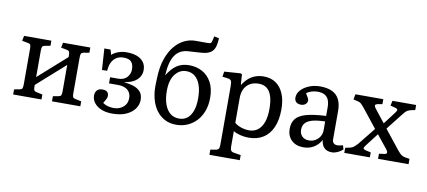

<svg xmlns="http://www.w3.org/2000/svg" viewBox="-84 -1102 3642 1636"><g transform="rotate(10 1737.5 -284.5)"><path d="M52 0V-44L100 -53Q116 -56 121 -65.5Q126 -75 126 -101V-410Q126 -434 121 -442.5Q116 -451 101 -454L48 -464L57 -508H293V-464L245 -455Q229 -452 224 -442.5Q219 -433 219 -407V-180L462 -396V-411Q462 -434 457 -442.5Q452 -451 437 -454L385 -464L394 -508H630V-463L582 -455Q565 -452 560 -442.5Q555 -433 555 -407V-96Q555 -74 560 -65.5Q565 -57 581 -54L633 -43V0H388V-44L436 -53Q452 -56 457 -65Q462 -74 462 -100V-328L219 -112V-97Q219 -74 224 -65.5Q229 -57 244 -54L297 -43V0Z M910 14Q858 14 818.5 -1.5Q779 -17 755.5 -46Q732 -75 732 -112Q732 -138 747 -156Q762 -174 794 -174Q826 -174 837.5 -160.5Q849 -147 849 -127Q849 -116 842.5 -102Q836 -88 820 -62Q840 -48 864 -41.5Q888 -35 915 -35Q944 -35 970 -46.5Q996 -58 1013.5 -81.5Q1031 -105 1031 -141Q1031 -170 1018 -191Q1005 -212 980 -223.5Q955 -235 917 -235H840V-288H908Q959 -288 985.5 -317Q1012 -346 1012 -385Q1012 -429 992 -451Q972 -473 925 -473Q888 -473 862 -456Q836 -439 822 -409Q808 -379 806 -338L761 -337L749 -521H803L815 -477Q834 -495 867.5 -508.5Q901 -522 945 -522Q995 -522 1032 -508Q1069 -494 1090 -466Q1111 -438 1111 -397Q1111 -364 1094 -337Q1077 -310 1045 -292.5Q1013 -275 968 -269V-267Q1006 -263 1043 -252Q1080 -241 1105 -215.5Q1130 -190 1130 -141Q1130 -103 1106 -67.5Q1082 -32 1033.5 -9Q985 14 910 14Z M1464 13Q1407 13 1363.5 -10Q1320 -33 1290 -74.5Q1260 -116 1245.5 -172.5Q1231 -229 1233 -296L1235 -353Q1238 -448 1262 -517Q1286 -586 1324 -631.5Q1362 -677 1408 -698.5Q1454 -720 1502 -720Q1512 -720 1523 -720Q1534 -720 1554.5 -720Q1575 -720 1608 -720Q1626 -720 1631.5 -723Q1637 -726 1641 -734Q1644 -744 1648 -759Q1652 -774 1653 -785L1696 -776Q1694 -737 1687 -709Q1680 -681 1663 -663Q1646 -645 1612 -635Q1605 -633 1593 -631.5Q1581 -630 1563 -628.5Q1545 -627 1519.5 -625.5Q1494 -624 1461 -622Q1422 -620 1393 -605Q1364 -590 1344.5 -561.5Q1325 -533 1314 -491.5Q1303 -450 1300 -395L1299 -385Q1336 -447 1380.5 -476.5Q1425 -506 1487 -506Q1550 -506 1600.5 -478.5Q1651 -451 1680.5 -397Q1710 -343 1710 -263Q1710 -199 1691 -148Q1672 -97 1638 -61Q1604 -25 1559.5 -6Q1515 13 1464 13ZM1480 -43Q1520 -43 1549 -65.5Q1578 -88 1594 -132Q1610 -176 1610 -240Q1610 -308 1593.5 -355Q1577 -402 1546.5 -427Q1516 -452 1472 -452Q1414 -452 1375 -402Q1336 -352 1336 -259Q1336 -192 1353 -143.5Q1370 -95 1401.5 -69Q1433 -43 1480 -43Z M1788 216V171L1836 163Q1851 161 1858 151Q1865 141 1865 116V-388Q1865 -426 1858 -438Q1851 -450 1828 -453L1782 -459L1789 -504L1929 -514L1942 -508L1948 -419H1951Q1974 -455 2001 -477.5Q2028 -500 2060 -511Q2092 -522 2130 -522Q2191 -522 2234.5 -492Q2278 -462 2301.5 -406Q2325 -350 2325 -271Q2325 -181 2297.5 -117Q2270 -53 2217.5 -19.5Q2165 14 2090 14Q2054 14 2017.5 5Q1981 -4 1958 -19V114Q1958 138 1965 148.5Q1972 159 1990 162L2051 172V216ZM2084 -48Q2128 -48 2159.5 -72.5Q2191 -97 2207.5 -143.5Q2224 -190 2224 -258Q2224 -323 2210 -367Q2196 -411 2168 -432.5Q2140 -454 2098 -454Q2054 -454 2023 -436Q1992 -418 1975 -385.5Q1958 -353 1958 -307V-91Q1978 -72 2013.5 -60Q2049 -48 2084 -48Z M2563 14Q2500 14 2461.5 -23Q2423 -60 2423 -121Q2423 -176 2450.5 -209.5Q2478 -243 2541 -260.5Q2604 -278 2710 -283V-356Q2710 -397 2698.5 -423Q2687 -449 2663.5 -461.5Q2640 -474 2602 -474Q2575 -474 2548 -465Q2521 -456 2508 -443Q2518 -427 2524.5 -416Q2531 -405 2533.5 -397.5Q2536 -390 2536 -385Q2536 -366 2520.5 -353Q2505 -340 2482 -340Q2455 -340 2440 -353.5Q2425 -367 2425 -392Q2425 -427 2451.5 -456.5Q2478 -486 2521.5 -504Q2565 -522 2616 -522Q2679 -522 2720.5 -502.5Q2762 -483 2782.5 -443Q2803 -403 2803 -342V-98Q2803 -76 2814.5 -64.5Q2826 -53 2848 -53Q2859 -53 2870 -55.5Q2881 -58 2895 -62L2905 -27Q2886 -9 2860 2.5Q2834 14 2812 14Q2769 14 2745.5 -8.5Q2722 -31 2717 -76Q2699 -45 2676 -25.5Q2653 -6 2625 4Q2597 14 2563 14ZM2602 -52Q2632 -52 2656.5 -66.5Q2681 -81 2695.5 -105Q2710 -129 2710 -159V-235Q2645 -234 2603 -223Q2561 -212 2540.5 -189.5Q2520 -167 2520 -132Q2520 -95 2542 -73.5Q2564 -52 2602 -52Z M2917 0V-44L2956 -52Q2967 -55 2975 -58.5Q2983 -62 2993 -70.5Q3003 -79 3018 -94L3140 -246L3012 -407Q2991 -432 2980.5 -441Q2970 -450 2949 -454L2915 -462L2924 -508H3165V-465L3124 -458Q3108 -455 3104.5 -446Q3101 -437 3118 -415L3204 -306L3284 -411Q3299 -431 3298 -440Q3297 -449 3274 -455L3235 -465L3244 -508H3449V-464L3410 -456Q3398 -453 3389 -448.5Q3380 -444 3370.5 -435.5Q3361 -427 3348 -410L3235 -266L3366 -101Q3379 -85 3389.5 -75Q3400 -65 3411.5 -59.5Q3423 -54 3435 -52L3473 -46V0H3209V-44L3253 -50Q3273 -52 3275.5 -63.5Q3278 -75 3262 -94L3172 -206L3085 -93Q3077 -82 3073.5 -74.5Q3070 -67 3074.5 -62Q3079 -57 3093 -53L3138 -43V0Z"/></g></svg>

Font: Literata 18pt
Style: Regular
Weight: 400
Designer: Latin by Veronika Burian and Jose Scaglione. Greek by Irene Vlachou. Cyrillic by Vera Evstafieva.
Foundry: TypeTogether
Version: Version 3.103;gftools[0.9.29]